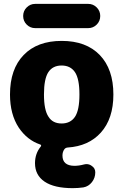

<svg xmlns="http://www.w3.org/2000/svg" viewBox="-20 -767 626 983"><path d="M228.5 -168.9Q250 -134.8 295.4 -134.8Q340.8 -134.8 363.8 -168.9Q386.7 -203.1 386.7 -283.2Q386.7 -363.3 363.8 -397.5Q340.8 -431.6 295.4 -431.6Q250 -431.6 227.5 -397.5Q205.1 -363.3 205.1 -283.2Q205.1 -203.1 228.5 -168.9ZM160.2 -623Q134.8 -623 116.7 -641.1Q98.6 -659.2 98.6 -685.1Q98.6 -710.9 116.7 -729Q134.8 -747.1 160.2 -747.1H431.6Q457 -747.1 475.1 -729Q493.2 -710.9 493.2 -685.1Q493.2 -659.2 475.1 -641.1Q457 -623 431.6 -623ZM352.5 196.3Q257.8 196.3 208.5 163.1Q159.2 129.9 159.2 68.4Q159.2 19.5 188.5 -16.6Q191.4 -19.5 190.4 -22.9Q189.5 -26.4 185.5 -27.3Q119.1 -49.8 76.2 -113.3Q31.2 -181.6 31.2 -283.2Q31.2 -413.1 101.1 -485.4Q170.9 -557.6 295.9 -557.6Q420.9 -557.6 490.7 -485.4Q560.5 -413.1 560.5 -283.2Q560.5 -159.2 496.1 -87.9Q433.6 -18.6 326.2 -11.7Q315.4 -10.7 309.6 -2.9Q299.8 10.7 299.8 29.3Q299.8 81.1 360.4 82Q383.8 82 409.2 75.2Q417 73.2 422.9 73.2Q437.5 73.2 449.2 82Q467.8 93.8 467.8 115.2Q467.8 143.6 450.7 165.5Q433.6 187.5 407.2 192.4Q379.9 196.3 352.5 196.3Z"/></svg>

Font: Gen Jyuu GothicX Heavy
Style: Bold
Weight: 900
Designer: [Source Han Sans]
Ryoko NISHIZUKA  (kana & ideographs); Paul D. Hunt (Latin, Greek & Cyrillic); Wenlong ZHANG  (bopomofo
Version: Version 1.002.20150607